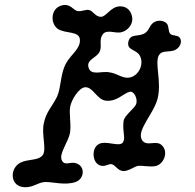

<svg xmlns="http://www.w3.org/2000/svg" viewBox="-20 -701 801 788"><path d="M297 -656C313 -652 331 -663 345 -660C363 -656 371 -632 394 -632C417 -632 434 -675 474 -675C504 -675 521 -652 523 -625C524 -593 497 -572 475 -568C450 -564 417 -582 401 -559C385 -536 400 -512 389 -489C376 -462 332 -457 344 -422C355 -389 399 -411 430 -404C459 -400 478 -382 503 -382C546 -382 575 -437 553 -474C537 -500 499 -494 507 -530C514 -562 543 -551 567 -561C597 -573 589 -601 619 -613C636 -620 660 -614 667 -601C673 -589 671 -570 679 -562C688 -553 706 -558 716 -548C731 -533 720 -501 691 -493C667 -487 643 -494 632 -474C614 -442 644 -367 627 -297C612 -235 538 -165 563 -126C582 -97 620 -128 644 -105C674 -77 651 -24 616 -19C591 -15 560 -23 545 -20C529 -16 507 2 485 1C463 -1 454 -23 439 -27C427 -31 409 -13 388 -23C355 -37 354 -107 398 -114C429 -119 471 -99 484 -116C497 -135 482 -156 487 -203C490 -228 531 -254 539 -274C546 -296 530 -330 511 -324C485 -317 459 -282 413 -288C378 -293 362 -343 331 -343C304 -343 273 -291 268 -263C263 -236 272 -198 268 -161C264 -120 216 -67 236 -39C249 -20 272 -40 295 -30C330 -17 327 33 290 46C247 61 196 45 165 46C134 47 111 74 70 66C21 57 20 -12 65 -34C96 -49 137 -41 155 -64C173 -88 149 -150 160 -196C170 -243 192 -260 214 -304C232 -344 227 -398 251 -441C272 -479 310 -500 308 -538C306 -575 248 -562 218 -582C185 -604 186 -671 239 -680C270 -685 280 -660 297 -656Z"/></svg>

Font: PicNic
Style: Regular
Weight: 400
Designer: Mariel Nils
Foundry: Velvetyne Type Foundry
Version: Version 2.000;Glyphs 3.2.3 (3260)